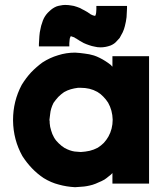

<svg xmlns="http://www.w3.org/2000/svg" viewBox="-20 -739 686 783"><path d="M281.2 -714.8Q288.1 -712.9 293.9 -710.9Q300.8 -708 306.6 -706.1Q310.5 -704.1 315.4 -701.2Q319.3 -699.2 323.2 -697.3Q327.1 -695.3 330.1 -693.4Q333 -691.4 336.9 -689.5Q336.9 -689.5 336.9 -689.5Q336.9 -689.5 336.9 -689.5Q342.8 -685.5 349.6 -680.7Q356.4 -676.8 364.3 -674.8Q364.3 -674.8 365.2 -674.8Q366.2 -673.8 367.2 -674.8Q368.2 -674.8 368.2 -674.8Q368.2 -674.8 368.2 -674.8Q368.2 -674.8 368.2 -674.8Q368.2 -674.8 368.2 -674.8Q368.2 -674.8 368.2 -674.8Q368.2 -674.8 368.2 -674.8Q368.2 -674.8 368.2 -674.8Q369.1 -674.8 369.1 -675.8Q370.1 -678.7 371.1 -681.6Q372.1 -684.6 372.1 -687.5Q373 -694.3 373 -701.2Q373 -708 373 -714.8Q375 -714.8 377.9 -714.8Q380.9 -714.8 382.8 -714.8Q395.5 -714.8 408.2 -714.8Q420.9 -714.8 433.6 -714.8Q442.4 -714.8 450.2 -714.8Q459 -714.8 466.8 -714.8Q474.6 -714.8 482.4 -714.8Q490.2 -714.8 498 -714.8Q498 -712.9 498 -710Q498 -707 498 -705.1Q497.1 -686.5 496.1 -668.9Q494.1 -651.4 489.3 -632.8Q486.3 -620.1 480.5 -607.4Q474.6 -595.7 467.8 -584Q465.8 -582 456.1 -571.3Q447.3 -560.5 431.6 -553.7Q420.9 -549.8 411.1 -547.9Q400.4 -545.9 389.6 -545.9Q377 -545.9 366.2 -548.8Q354.5 -550.8 343.8 -554.7Q332 -558.6 321.3 -563.5Q310.5 -569.3 300.8 -575.2Q300.8 -576.2 300.8 -576.2Q300.8 -576.2 299.8 -576.2Q297.9 -577.1 294.9 -579.1Q293 -581.1 290 -582Q286.1 -585 282.2 -586.9Q277.3 -588.9 273.4 -589.8Q272.5 -590.8 271.5 -590.8Q270.5 -590.8 268.6 -590.8Q268.6 -590.8 268.6 -590.8Q267.6 -590.8 267.6 -590.8Q267.6 -590.8 267.6 -589.8Q267.6 -589.8 267.6 -589.8Q267.6 -589.8 267.6 -589.8Q267.6 -589.8 267.6 -589.8Q265.6 -585.9 264.6 -582Q263.7 -578.1 263.7 -574.2Q262.7 -568.4 262.7 -562.5Q262.7 -555.7 262.7 -549.8Q260.7 -549.8 257.8 -549.8Q255.9 -549.8 252.9 -549.8Q240.2 -549.8 227.5 -549.8Q214.8 -549.8 203.1 -549.8Q194.3 -549.8 186.5 -549.8Q177.7 -549.8 169.9 -549.8Q162.1 -549.8 154.3 -549.8Q146.5 -549.8 138.7 -549.8Q138.7 -552.7 138.7 -554.7Q138.7 -557.6 138.7 -559.6Q139.6 -576.2 140.6 -591.8Q141.6 -607.4 145.5 -623Q147.5 -634.8 151.4 -644.5Q154.3 -655.3 159.2 -665Q168 -681.6 181.6 -693.4Q194.3 -706.1 210.9 -712.9Q219.7 -715.8 227.5 -716.8Q236.3 -718.8 244.1 -718.8Q246.1 -718.8 247.1 -718.8Q258.8 -718.8 269.5 -716.8Q280.3 -714.8 281.2 -714.8ZM438.5 -466.8Q438.5 -467.8 438.5 -467.8Q438.5 -468.8 438.5 -469.7Q438.5 -474.6 438.5 -478.5Q438.5 -483.4 438.5 -488.3Q438.5 -494.1 438.5 -499Q438.5 -504.9 438.5 -509.8Q441.4 -509.8 444.3 -509.8Q446.3 -509.8 449.2 -509.8Q453.1 -509.8 458 -509.8Q462.9 -509.8 467.8 -509.8Q477.5 -509.8 487.3 -509.8Q498 -509.8 507.8 -509.8Q517.6 -509.8 527.3 -509.8Q538.1 -509.8 547.9 -509.8Q557.6 -509.8 568.4 -509.8Q578.1 -509.8 587.9 -509.8Q587.9 -507.8 587.9 -504.9Q587.9 -502.9 587.9 -500Q587.9 -443.4 587.9 -386.7Q587.9 -329.1 587.9 -272.5Q587.9 -233.4 587.9 -194.3Q587.9 -155.3 587.9 -116.2Q587.9 -85 587.9 -53.7Q587.9 -21.5 587.9 9.8Q585.9 9.8 583 9.8Q580.1 9.8 578.1 9.8Q563.5 9.8 548.8 9.8Q534.2 9.8 519.5 9.8Q508.8 9.8 499 9.8Q489.3 9.8 479.5 9.8Q468.8 9.8 459 9.8Q449.2 9.8 438.5 9.8Q438.5 7.8 438.5 4.9Q438.5 2.9 438.5 0Q438.5 -6.8 438.5 -13.7Q438.5 -20.5 438.5 -26.4Q438.5 -28.3 438.5 -30.3Q438.5 -31.2 438.5 -33.2Q431.6 -25.4 422.9 -19.5Q415 -12.7 406.2 -6.8Q394.5 0 381.8 4.9Q370.1 10.7 357.4 14.6Q333 21.5 312.5 22.5Q293 24.4 286.1 24.4Q251 22.5 219.7 13.7Q188.5 5.9 158.2 -12.7Q131.8 -30.3 110.4 -52.7Q88.9 -75.2 71.3 -102.5Q34.2 -168.9 33.2 -247.1Q33.2 -249 33.2 -250Q33.2 -326.2 68.4 -392.6Q85 -419.9 106.4 -443.4Q127.9 -465.8 153.3 -484.4Q183.6 -503.9 216.8 -513.7Q250 -524.4 286.1 -524.4Q305.7 -523.4 325.2 -520.5Q343.8 -518.6 363.3 -512.7Q375 -508.8 386.7 -502.9Q398.4 -497.1 409.2 -490.2Q415 -486.3 420.9 -482.4Q426.8 -477.5 432.6 -473.6Q434.6 -470.7 435.5 -469.7Q437.5 -468.8 438.5 -466.8ZM181.6 -250Q181.6 -247.1 182.6 -243.2Q182.6 -240.2 182.6 -237.3Q183.6 -221.7 188.5 -207Q192.4 -192.4 200.2 -178.7Q208 -165 219.7 -154.3Q230.5 -143.6 243.2 -135.7Q264.6 -124 284.2 -121.1Q302.7 -119.1 309.6 -119.1Q328.1 -120.1 345.7 -124Q362.3 -127.9 378.9 -136.7Q392.6 -145.5 403.3 -156.2Q414.1 -168 421.9 -181.6Q439.5 -212.9 439.5 -251Q438.5 -289.1 420.9 -320.3Q412.1 -334 401.4 -344.7Q390.6 -356.4 377 -364.3Q361.3 -373 344.7 -377Q328.1 -380.9 309.6 -380.9Q306.6 -380.9 303.7 -380.9Q300.8 -380.9 297.9 -380.9Q282.2 -378.9 268.6 -375Q254.9 -371.1 241.2 -363.3Q228.5 -354.5 217.8 -343.8Q207 -332 198.2 -319.3Q186.5 -295.9 184.6 -274.4Q181.6 -252 181.6 -250Z"/></svg>

Font: LeFont
Style: Bold
Weight: 800
Designer: Leryon MEDIA
Version: Version 1.0